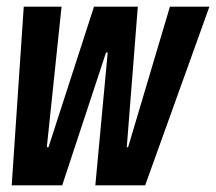

<svg xmlns="http://www.w3.org/2000/svg" viewBox="-20 -554 646 574"><path d="M15 0 51 -534H164L120 -114H125L261 -534H392L359 -114H363L488 -534H606L414 0H265L302 -397H297L166 0Z"/></svg>

Font: Mona Sans Condensed
Style: Bold Italic
Weight: 700
Width: 3
Italic angle: -11.7°
Designer: Deni Anggara
Foundry: GitHub
Version: Version 1.001; ttfautohint (v1.8.4.7-5d5b);gftools[0.9.31]